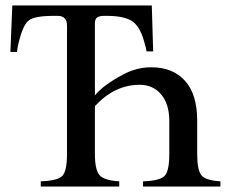

<svg xmlns="http://www.w3.org/2000/svg" viewBox="-20 -682 843 702"><path d="M786 0H503V-19Q563 -21 581 -38Q599 -55 599 -119V-239Q599 -302 569 -337Q539 -372 491 -372Q399 -372 327 -294V-119Q327 -60 344.5 -41Q362 -22 416 -19V0H129V-19Q189 -21 207 -38Q225 -55 225 -119V-588Q225 -624 191 -624H176Q107 -624 85.5 -607.5Q64 -591 49 -529Q45 -516 42 -492H18L25 -662H535L540 -494H516Q515 -503 506 -534Q490 -589 460 -606.5Q430 -624 371 -624H362Q343 -624 335 -618Q327 -612 327 -596V-333Q356 -370 431 -410Q480 -436 533 -436Q612 -436 656.5 -386.5Q701 -337 701 -241V-119Q701 -59 717 -40.5Q733 -22 786 -19Z"/></svg>

Font: STIX
Style: Regular
Weight: 400
Designer: MicroPress Inc., with final additions and corrections provided by Coen Hoffman, Elsevier (retired)
Version: Version 1.1.1